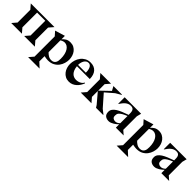

<svg xmlns="http://www.w3.org/2000/svg" viewBox="300 -1845 3395 3395"><g transform="rotate(45 1997.5 -148.0)"><path d="M99 -86V-404L25 -490H617L543 -404V-86L617 0H349L423 -86V-454H219V-86L293 0H25Z M857 -425Q884 -457 919.5 -478.5Q955 -500 1010 -500Q1059 -500 1096 -480Q1133 -460 1158.5 -427.5Q1184 -395 1197 -352.5Q1210 -310 1210 -265Q1210 -223 1196 -175Q1182 -127 1151.5 -86Q1121 -45 1071.5 -18Q1022 9 950 9Q934 9 909.5 6Q885 3 857 -3V129L950 215H663L737 129V-377L669 -454L857 -511ZM857 -103Q879 -78 913 -56.5Q947 -35 989 -35Q1022 -35 1042 -47Q1062 -59 1073.5 -78.5Q1085 -98 1088.5 -123Q1092 -148 1092 -174Q1092 -233 1080.5 -279.5Q1069 -326 1048.5 -358.5Q1028 -391 1000 -408.5Q972 -426 940 -426Q901 -426 857 -398Z M1708 -282H1387Q1391 -234 1405.5 -199Q1420 -164 1441 -142Q1462 -120 1489 -109.5Q1516 -99 1545 -99Q1571 -99 1594 -105Q1617 -111 1636 -121.5Q1655 -132 1668.5 -145.5Q1682 -159 1688 -175L1703 -169Q1690 -135 1669.5 -102Q1649 -69 1621 -43.5Q1593 -18 1557.5 -2Q1522 14 1477 14Q1428 14 1390 -6Q1352 -26 1325.5 -59.5Q1299 -93 1285.5 -135.5Q1272 -178 1272 -223Q1272 -271 1287 -320.5Q1302 -370 1332.5 -410Q1363 -450 1408.5 -475Q1454 -500 1515 -500Q1605 -500 1656 -443.5Q1707 -387 1708 -285L1709 -283H1708ZM1579 -321Q1579 -361 1571.5 -389.5Q1564 -418 1552 -436Q1540 -454 1524.5 -462Q1509 -470 1492 -470Q1464 -470 1443.5 -455Q1423 -440 1410 -417Q1397 -394 1391 -368Q1385 -342 1385 -319V-312H1579Z M1838 -86V-404L1764 -490H2032L1958 -404V-242L2134 -411L2091 -490H2306V-483L2202 -422L2050 -290L2242 -72L2323 -9V0H2146L2118 -44L1958 -233V-86L2032 0H1764Z M2642 -84Q2628 -70 2608 -53.5Q2588 -37 2565.5 -23Q2543 -9 2518 0.5Q2493 10 2468 10Q2416 10 2382 -17Q2348 -44 2348 -105Q2348 -143 2369.5 -173Q2391 -203 2430 -228Q2469 -253 2523 -275Q2577 -297 2642 -320Q2642 -350 2640.5 -376Q2639 -402 2631 -421Q2623 -440 2606 -451Q2589 -462 2558 -462Q2528 -462 2503.5 -452Q2479 -442 2457.5 -424.5Q2436 -407 2417 -383Q2398 -359 2379 -330H2372V-490H2784L2762 -404V-65H2763L2837 0H2642ZM2642 -292Q2583 -268 2550.5 -248Q2518 -228 2502 -209.5Q2486 -191 2483 -173.5Q2480 -156 2480 -138Q2480 -102 2501.5 -85.5Q2523 -69 2555 -69Q2578 -69 2600.5 -80Q2623 -91 2642 -111Z M3071 -425Q3098 -457 3133.5 -478.5Q3169 -500 3224 -500Q3273 -500 3310 -480Q3347 -460 3372.5 -427.5Q3398 -395 3411 -352.5Q3424 -310 3424 -265Q3424 -223 3410 -175Q3396 -127 3365.5 -86Q3335 -45 3285.5 -18Q3236 9 3164 9Q3148 9 3123.5 6Q3099 3 3071 -3V129L3164 215H2877L2951 129V-377L2883 -454L3071 -511ZM3071 -103Q3093 -78 3127 -56.5Q3161 -35 3203 -35Q3236 -35 3256 -47Q3276 -59 3287.5 -78.5Q3299 -98 3302.5 -123Q3306 -148 3306 -174Q3306 -233 3294.5 -279.5Q3283 -326 3262.5 -358.5Q3242 -391 3214 -408.5Q3186 -426 3154 -426Q3115 -426 3071 -398Z M3780 -84Q3766 -70 3746 -53.5Q3726 -37 3703.5 -23Q3681 -9 3656 0.5Q3631 10 3606 10Q3554 10 3520 -17Q3486 -44 3486 -105Q3486 -143 3507.5 -173Q3529 -203 3568 -228Q3607 -253 3661 -275Q3715 -297 3780 -320Q3780 -350 3778.5 -376Q3777 -402 3769 -421Q3761 -440 3744 -451Q3727 -462 3696 -462Q3666 -462 3641.5 -452Q3617 -442 3595.5 -424.5Q3574 -407 3555 -383Q3536 -359 3517 -330H3510V-490H3922L3900 -404V-65H3901L3975 0H3780ZM3780 -292Q3721 -268 3688.5 -248Q3656 -228 3640 -209.5Q3624 -191 3621 -173.5Q3618 -156 3618 -138Q3618 -102 3639.5 -85.5Q3661 -69 3693 -69Q3716 -69 3738.5 -80Q3761 -91 3780 -111Z"/></g></svg>

Font: Bluu Next Cyrillic
Style: Bold
Weight: 700
Designer: Igor Stepanchenko
Foundry: Igor Stepanchenko
Version: Version 1.000